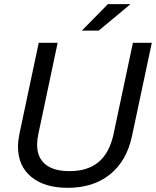

<svg xmlns="http://www.w3.org/2000/svg" viewBox="-20 -896 749 922"><path d="M66.4 -192.4Q66.4 -216.8 73.2 -252.9L166 -690.4H256.8L164.1 -252Q158.2 -224.6 158.2 -201.2Q158.2 -139.6 197.8 -106.9Q237.3 -74.2 313.5 -74.2Q401.4 -74.2 453.1 -117.7Q504.9 -161.1 524.4 -248L618.2 -690.4H709L613.3 -240.2Q587.9 -123 508.3 -58.6Q428.7 5.9 304.7 5.9Q194.3 5.9 130.4 -46.4Q66.4 -98.6 66.4 -192.4ZM498 -876H606.4L454.1 -749H373Z"/></svg>

Font: Dinish Expanded
Style: Italic
Weight: 400
Width: 7
Italic angle: -12°
Designer: Charles Nix
Foundry: Playbeing
Version: Version 2.005; ttfautohint (v1.8.3)